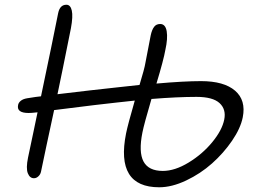

<svg xmlns="http://www.w3.org/2000/svg" viewBox="-20 -792 1081 809"><path d="M123 -41Q105.5 -41 97.2 -62Q88.9 -83 98.1 -127.9Q106.4 -167 119.9 -231.2Q133.3 -295.4 138.2 -318.8Q112.8 -315.9 101.1 -315.9Q49.3 -315.9 56.2 -349.1Q57.6 -358.9 67.1 -366.9Q76.7 -375 94.2 -377.9Q136.2 -384.8 152.8 -386.2Q202.6 -623 225.1 -736.8Q232.4 -772 259.8 -772Q276.9 -772 282.5 -747.6Q288.1 -723.1 278.8 -672.9Q238.3 -470.2 222.2 -395Q368.2 -412.6 473.1 -423.8Q531.7 -430.7 567.9 -434.1Q588.9 -502.9 592.8 -527.8Q597.7 -550.8 615.2 -644Q620.1 -666.5 629.2 -678.7Q638.2 -690.9 654.8 -690.9Q677.2 -690.9 682.4 -660.4Q687.5 -629.9 676.8 -582Q669.4 -539.6 639.2 -439.9Q754.9 -450.2 827.1 -450.2Q923.8 -450.2 970.5 -409.9Q1017.1 -369.6 1002.9 -297.9Q993.7 -251.5 957.8 -199Q921.9 -146.5 873.3 -103.3Q824.7 -60.1 764.4 -31.5Q704.1 -2.9 650.9 -2.9Q465.8 -2.9 511.2 -230Q518.6 -266.6 547.9 -368.2Q545.4 -368.2 471.2 -359.9Q416.5 -354.5 208 -328.1Q171.4 -159.2 152.8 -68.8Q150.4 -57.1 141.8 -49.1Q133.3 -41 123 -41ZM580.1 -233.9Q563.5 -151.4 584.7 -111.6Q606 -71.8 666 -71.8Q716.8 -71.8 774.9 -107.2Q833 -142.6 874.5 -193.1Q916 -243.7 924.8 -288.1Q933.6 -331.5 905 -357.7Q876.5 -383.8 808.1 -383.8Q728 -383.8 618.2 -375Q586.9 -268.6 580.1 -233.9Z"/></svg>

Font: Shantell Sans Irregular Bouncy
Style: Italic
Weight: 300
Italic angle: -11.31°
Designer: Stephen Nixon, Anya Danilova, Shantell Martin
Foundry: Arrow Type
Version: Version 1.006;[9816181b4]